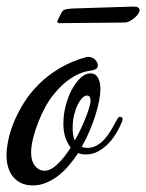

<svg xmlns="http://www.w3.org/2000/svg" viewBox="-59 -543 447 587"><path d="M314 -170.9Q308.1 -156.2 298.1 -138.7Q288.1 -121.1 274.2 -106.2Q260.3 -91.3 242.7 -81.1Q225.1 -70.8 203.1 -70.8Q196.8 -70.8 191.2 -71.8Q185.5 -72.8 180.2 -75.2Q166.5 -54.7 151.1 -36.6Q135.7 -18.6 118.2 -5.1Q100.6 8.3 81.3 16.1Q62 23.9 41 23.9Q21.5 23.9 6.6 17.1Q-8.3 10.3 -18.6 -2Q-28.8 -14.2 -33.9 -31Q-39.1 -47.9 -39.1 -67.9Q-39.1 -86.9 -33.9 -113.3Q-28.8 -139.6 -16.8 -168.9Q-4.9 -198.2 13.9 -228.5Q32.7 -258.8 60.1 -285.9Q87.4 -313 123.8 -334.7Q160.2 -356.4 207 -369.1H210.9Q217.3 -369.1 222.7 -366.7Q228 -364.3 231.9 -360.4Q235.8 -356.4 238 -352.1Q240.2 -347.7 240.2 -344.2Q240.2 -336.4 235.8 -333Q231.4 -329.6 223.1 -328.1Q218.8 -327.1 208.3 -325.4Q197.8 -323.7 182.4 -317.1Q167 -310.5 147.9 -296.6Q128.9 -282.7 107.9 -257.8Q93.8 -241.2 80.8 -218Q67.9 -194.8 58.1 -169.9Q48.3 -145 42.2 -120.4Q36.1 -95.7 36.1 -76.2Q36.1 -50.3 48.3 -35.6Q60.5 -21 77.1 -21Q95.2 -21 116 -40.3Q136.7 -59.6 157.2 -91.8Q147.5 -104 141.1 -122.1Q134.8 -140.1 134.8 -165Q134.8 -192.4 141.8 -219.7Q148.9 -247.1 160.6 -269Q172.4 -291 187.3 -304.9Q202.1 -318.8 217.8 -318.8Q232.9 -318.8 240.5 -305.4Q248 -292 248 -270Q248 -255.4 244.1 -235.1Q240.2 -214.8 232.9 -191.4Q225.6 -168 215.1 -143.1Q204.6 -118.2 190.9 -94.2Q197.8 -90.8 207 -90.8Q224.1 -90.8 237.5 -98.6Q251 -106.4 261.7 -118.7Q272.5 -130.9 281.2 -146Q290 -161.1 297.9 -175.8Q302.7 -186 308.1 -186Q311 -186 313.5 -184.1Q315.9 -182.1 315.9 -179.2Q315.9 -174.8 314 -170.9ZM163.1 -151.9Q163.1 -140.1 164.6 -130.4Q166 -120.6 169.9 -113.8Q179.7 -130.9 188 -148.7Q196.3 -166.5 204.1 -186Q210.9 -204.1 214.4 -216.1Q217.8 -228 217.8 -234.9Q217.8 -251 207 -251Q199.7 -251 192.1 -243.2Q184.6 -235.4 178 -221.7Q171.4 -208 167.2 -190.2Q163.1 -172.4 163.1 -151.9ZM349.6 -522.9Q359.4 -522.9 363.5 -519.8Q367.7 -516.6 367.7 -512.2Q367.7 -506.3 362.8 -499.5Q357.9 -492.7 350.8 -487.1Q343.8 -481.4 336.2 -477.8Q328.6 -474.1 323.2 -474.1L121.6 -472.2Q116.2 -472.2 116.2 -477.1Q116.2 -478.5 118.7 -484.1Q121.1 -489.7 129.4 -504.9Q131.3 -509.3 135.5 -511.7Q139.6 -514.2 144.8 -515.1Q149.9 -516.1 155.3 -516.4Q160.6 -516.6 165.5 -517.1Z"/></svg>

Font: Mervale Script
Style: Regular
Weight: 400
Designer: Astigmatic (AOETI)
Foundry: Astigmatic (AOETI)
Version: Version 1.000